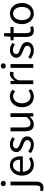

<svg xmlns="http://www.w3.org/2000/svg" viewBox="1695 -2552 1056 4574"><g transform="rotate(-90 2223.0 -265.0)"><path d="M36 243C143 243 184 173 184 62V-543H93V62C93 128 80 169 25 169C6 169 -12 164 -26 159L-44 229C-25 236 3 243 36 243ZM139 -655C174 -655 202 -680 202 -714C202 -751 174 -773 139 -773C103 -773 76 -751 76 -714C76 -680 103 -655 139 -655Z M586 13C660 13 718 -12 766 -43L733 -103C693 -76 650 -60 597 -60C494 -60 423 -134 417 -250H783C785 -263 787 -282 787 -302C787 -457 709 -557 571 -557C445 -557 326 -447 326 -271C326 -92 442 13 586 13ZM416 -315C427 -422 495 -484 572 -484C657 -484 707 -425 707 -315Z M1063 13C1191 13 1261 -60 1261 -148C1261 -251 1174 -283 1095 -313C1034 -336 975 -355 975 -407C975 -449 1006 -485 1074 -485C1123 -485 1161 -465 1199 -437L1243 -496C1200 -529 1141 -557 1074 -557C956 -557 887 -489 887 -403C887 -311 973 -274 1049 -246C1109 -223 1173 -198 1173 -143C1173 -96 1138 -58 1066 -58C1001 -58 952 -84 905 -122L860 -62C912 -19 986 13 1063 13Z M1547 13C1622 13 1676 -26 1727 -85H1730L1737 0H1813V-543H1722V-158C1670 -93 1631 -66 1575 -66C1503 -66 1473 -109 1473 -210V-543H1382V-199C1382 -61 1433 13 1547 13Z M2210 13C2275 13 2337 -12 2385 -56L2346 -117C2312 -86 2268 -63 2218 -63C2118 -63 2050 -146 2050 -271C2050 -396 2122 -481 2220 -481C2264 -481 2297 -461 2329 -432L2376 -493C2337 -527 2288 -557 2217 -557C2078 -557 1955 -452 1955 -271C1955 -91 2066 13 2210 13Z M2505 0H2596V-349C2632 -442 2688 -474 2733 -474C2755 -474 2768 -472 2786 -465L2803 -545C2786 -554 2769 -557 2745 -557C2684 -557 2629 -513 2591 -444H2588L2580 -543H2505Z M2893 0H2984V-543H2893ZM2939 -655C2975 -655 3002 -680 3002 -714C3002 -751 2975 -773 2939 -773C2903 -773 2876 -751 2876 -714C2876 -680 2903 -655 2939 -655Z M3310 13C3438 13 3508 -60 3508 -148C3508 -251 3421 -283 3342 -313C3281 -336 3222 -355 3222 -407C3222 -449 3253 -485 3321 -485C3370 -485 3408 -465 3446 -437L3490 -496C3447 -529 3388 -557 3321 -557C3203 -557 3134 -489 3134 -403C3134 -311 3220 -274 3296 -246C3356 -223 3420 -198 3420 -143C3420 -96 3385 -58 3313 -58C3248 -58 3199 -84 3152 -122L3107 -62C3159 -19 3233 13 3310 13Z M3785 13C3818 13 3854 3 3885 -7L3867 -75C3849 -68 3824 -61 3805 -61C3742 -61 3721 -99 3721 -166V-469H3868V-543H3721V-695H3645L3634 -543L3549 -538V-469H3630V-168C3630 -59 3669 13 3785 13Z M4187 13C4320 13 4439 -91 4439 -271C4439 -452 4320 -557 4187 -557C4054 -557 3935 -452 3935 -271C3935 -91 4054 13 4187 13ZM4187 -63C4093 -63 4030 -146 4030 -271C4030 -396 4093 -481 4187 -481C4281 -481 4345 -396 4345 -271C4345 -146 4281 -63 4187 -63Z"/></g></svg>

Font: Source Han Sans CN Regular
Style: Regular
Weight: 400
Designer: Ryoko NISHIZUKA (kana & ideographs); Paul D. Hunt (Latin, Greek & Cyrillic); Wenlong ZHANG (bopomofo); Sandoll Communica
Foundry: Adobe Systems Incorporated
Version: Version 1.004;PS 1.004;hotconv 1.0.82;makeotf.lib2.5.63406